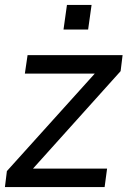

<svg xmlns="http://www.w3.org/2000/svg" viewBox="-35 -760 518 780"><path d="M323 -640 337 -740H237L223 -640ZM390 0 400 -75H99L455 -471L463 -536H77L66 -461H350L-7 -65L-15 0Z"/></svg>

Font: Plus Jakarta Sans
Style: Italic
Weight: 400
Italic angle: -8°
Designer: Gumpita Rahayu
Foundry: Tokotype
Version: Version 2.071;gftools[0.9.30]